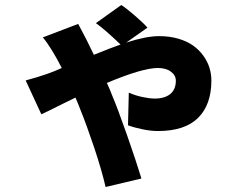

<svg xmlns="http://www.w3.org/2000/svg" viewBox="-20 -665 996 771"><path d="M572.1 -554 486.9 -494Q566.4 -519.9 619 -519.9Q660.9 -519.9 696.2 -509.6Q731.5 -499.3 755.7 -481.9Q779.8 -464.5 796.5 -441.4Q813.2 -418.3 821 -393.1Q828.8 -367.9 828.8 -342Q828.8 -244.3 775.4 -191.6Q721.9 -138.8 614 -138.8Q585.6 -138.8 551.3 -146Q517 -153.1 494 -161.9L497.2 -293Q522.7 -281.6 551.8 -275.4Q581 -269.2 601.9 -269.2Q641.3 -269.2 663.7 -287.5Q686.1 -305.8 686.1 -340.9Q686.1 -362.6 666.2 -377.3Q646.3 -392 614 -392Q552.2 -392 409.1 -332Q421.2 -306.5 429 -285.2Q452.1 -231.2 489.3 -124.8Q526.6 -18.5 547.9 51.8L404.1 85.9Q388.1 17.4 358.5 -71.6Q328.8 -160.5 301.1 -229Q299 -234.4 293 -249.5Q286.9 -264.6 283 -273.1Q257.8 -261 226.9 -245.6Q196 -230.1 176 -220.2Q155.9 -210.2 146 -206L83.1 -342Q174.4 -366.5 228 -392Q185.7 -474.8 152 -514.9L294 -568.9Q301.8 -555.4 326 -508.2Q330.6 -498.9 341.1 -477.3Q351.6 -455.6 356.9 -445Q429 -474.1 464.1 -486.2Q400.9 -546.9 365.1 -572.1L467 -644.9Q487.9 -631.4 522.2 -601.7Q556.5 -572.1 572.1 -554Z"/></svg>

Font: Karasuma Gothic
Style: Black
Weight: 900
Designer: Rasmus Andersson / Ryoko Nishizuka
Foundry: Genbu
Version: Version 1.00